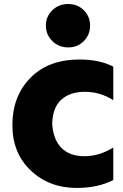

<svg xmlns="http://www.w3.org/2000/svg" viewBox="-20 -883 606 946"><path d="M372.1 -589.8Q470.7 -589.8 538.1 -554.7V-389.6Q472.7 -430.7 398.4 -430.7Q324.2 -430.7 281.2 -391.1Q238.3 -351.6 237.3 -271.5Q242.2 -195.3 282.7 -154.3Q323.2 -113.3 396 -113.3Q468.8 -113.3 538.1 -156.2V3.9Q462.9 43 358.4 43Q221.7 43 130.9 -43.5Q40 -129.9 41 -270Q42 -410.2 130.4 -500Q218.8 -589.8 372.1 -589.8ZM237.8 -680.7Q206.1 -711.9 206.1 -756.8Q206.1 -801.8 237.8 -832.5Q269.5 -863.3 315.9 -863.3Q362.3 -863.3 393.1 -832.5Q423.8 -801.8 423.8 -756.8Q423.8 -711.9 393.1 -680.7Q362.3 -649.4 315.9 -649.4Q269.5 -649.4 237.8 -680.7Z"/></svg>

Font: GenEi M Gothic v2 Black
Style: Regular
Weight: 900
Version: Version 2.0